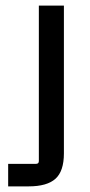

<svg xmlns="http://www.w3.org/2000/svg" viewBox="-20 -655 319 682"><path d="M207 -635V-110Q207 -47 177 -20Q147 7 82 7H9V-73H108Q118 -73 118 -83V-635Z"/></svg>

Font: Gemunu Libre Medium
Style: Regular
Weight: 500
Designer: Puspanada Ekanayake, Sola Matas, Pathum Egodawatta, Kosala Senevirathne
Foundry: mooniak
Version: Version 1.100